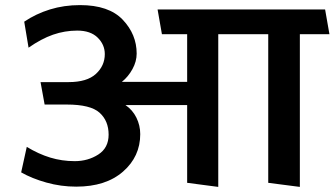

<svg xmlns="http://www.w3.org/2000/svg" viewBox="-20 -717 1312 753"><path d="M530 -191Q530 -103 462.5 -44Q395 15 279 15Q219 15 162 -1Q105 -17 63 -41L85 -141Q131 -113 177 -99Q223 -85 273 -85Q325 -85 365.5 -111Q406 -137 406 -189Q406 -243 370.5 -275Q335 -307 242 -307H155L139 -395H249Q321 -395 356 -427Q391 -459 391 -505Q391 -542 363 -569.5Q335 -597 283 -597Q234 -597 188 -581Q142 -565 92 -530Q88 -555 83.5 -581Q79 -607 75 -632Q121 -663 176 -680Q231 -697 294 -697Q407 -697 461.5 -639.5Q516 -582 516 -507Q516 -476 499.5 -446Q483 -416 458 -396H714V-583H615L598 -680H1255L1272 -583H1156V16L1032 0V-583H836V16L714 0V-305H472Q500 -286 515 -255.5Q530 -225 530 -191Z"/></svg>

Font: Palanquin SemiBold
Style: Regular
Weight: 600
Designer: Pria Ravichandran
Version: Version 1.0.4